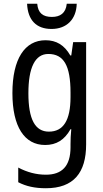

<svg xmlns="http://www.w3.org/2000/svg" viewBox="-20 -761 548 1021"><path d="M388 -741H335C330 -691 300 -671 256 -671C209 -671 182 -691 178 -741H124C128 -654 173 -607 254 -607C335 -607 386 -659 388 -741ZM222 -547C112 -547 46 -448 46 -266C46 -87 110 10 220 10C280 10 323 -17 355 -74H359C356 -48 355 -15 355 5V22C355 123 309 168 224 168C173 168 124 155 77 130V208C119 230 166 240 224 240C372 240 438 157 438 7V-537H369L359 -466H354C322 -522 279 -547 222 -547ZM237 -474C319 -474 355 -412 355 -269V-245C355 -121 317 -61 240 -61C167 -61 131 -126 131 -265C131 -401 166 -474 237 -474Z"/></svg>

Font: Noto Sans Khmer UI Condensed
Style: Regular
Weight: 400
Width: 3
Designer: Danh Hong and the Monotype Design Team
Foundry: Monotype Imaging Inc.
Version: Version 2.002